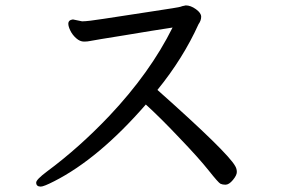

<svg xmlns="http://www.w3.org/2000/svg" viewBox="-20 -684 1040 711"><path d="M131 7Q114 7 114 -8Q114 -19 154 -49Q273 -137 385 -255Q536 -415 619 -582Q590 -578 539 -569.5Q488 -561 439 -553Q390 -545 355.5 -539.5Q321 -534 312.5 -532Q304 -530 291 -530Q276 -530 262 -542.5Q248 -555 240.5 -570.5Q233 -586 233 -596Q233 -610 250 -612L284 -605Q305 -605 365 -614.5Q425 -624 535 -640.5Q645 -657 648.5 -659Q652 -661 668 -664Q686 -664 705.5 -650Q725 -636 725 -622Q725 -608 715 -594Q658 -468 563 -351Q823 -120 851 -69Q857 -59 857 -47Q857 -35 842.5 -17.5Q828 0 815 0Q804 0 796.5 -3.5Q789 -7 752.5 -53Q716 -99 642 -176Q573 -249 520 -297Q346 -97 181 -13Q142 7 131 7Z"/></svg>

Font: LXGW WenKai Lite
Style: Bold
Weight: 700
Designer: LXGW / Fontworks Inc.
Foundry: LXGW / Fontworks Inc.
Version: Version 1.330;April 28, 2024